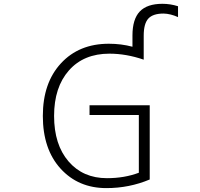

<svg xmlns="http://www.w3.org/2000/svg" viewBox="-20 -969 1040 1000"><path d="M759.8 -420.9V-34.2Q653.3 10.7 534.2 10.7Q387.7 10.7 295.4 -90.8Q203.1 -192.4 203.1 -365.2Q203.1 -537.1 297.4 -639.2Q391.6 -741.2 546.9 -741.2Q611.3 -741.2 669.9 -725.6V-784.2Q669.9 -869.1 708 -909.2Q746.1 -949.2 826.2 -949.2Q867.2 -949.2 907.2 -936.5V-879.9Q868.2 -897.5 832 -898.4Q776.4 -898.4 752.4 -872.1Q728.5 -845.7 728.5 -783.2V-658.2Q637.7 -689.5 549.8 -689.5Q416 -689.5 338.9 -602.1Q261.7 -514.6 261.7 -365.2Q261.7 -215.8 336.9 -128.4Q412.1 -41 537.1 -41Q627.9 -41 703.1 -69.3V-370.1H446.3V-420.9Z"/></svg>

Font: Gen Shin Gothic Monospace Light
Style: Regular
Weight: 300
Designer: [Source Han Sans]
Ryoko NISHIZUKA  (kana & ideographs); Paul D. Hunt (Latin, Greek & Cyrillic); Wenlong ZHANG  (bopomofo
Version: Version 1.002.20150607